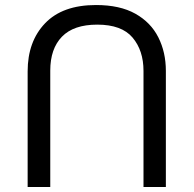

<svg xmlns="http://www.w3.org/2000/svg" viewBox="-20 -734 771 764"><path d="M640 -452Q640 -526 610 -585.5Q580 -645 518.5 -679.5Q457 -714 362 -714Q229 -714 159.5 -641.5Q90 -569 90 -450V10H180V-453Q180 -540 226.5 -588Q273 -636 367 -636Q464 -636 507.5 -584.5Q551 -533 551 -452V10H640Z"/></svg>

Font: hexmalayalam15
Style: Book
Weight: 400
Designer: Jelle Bosma - Monotype Design Team
Foundry: Monotype Imaging Inc.
Version: Version 2.003